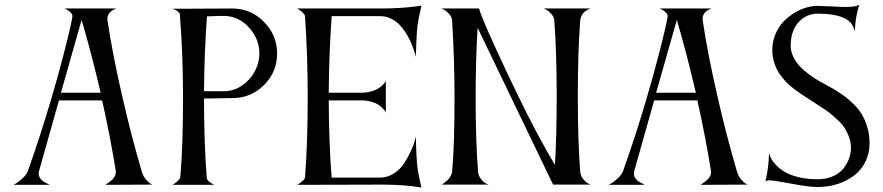

<svg xmlns="http://www.w3.org/2000/svg" viewBox="-20 -826 3941 857"><path d="M344.2 -736.8 252 -412.1H429.2Q387.2 -592.8 344.2 -736.8ZM153.8 -61Q152.8 -58.1 152.8 -50.8Q152.8 -39.1 160.4 -29.1Q168 -19 177 -13.9Q186 -8.8 194.3 -4.9L202.1 -1H40Q45.9 -3.9 54.9 -9.3Q64 -14.6 81.5 -31Q99.1 -47.4 105 -64Q166 -237.3 211.9 -395Q243.2 -502 265.6 -589.6Q288.1 -677.2 295.7 -712.9Q303.2 -748.5 303.2 -753.9V-754.9Q303.2 -762.7 294.4 -771Q285.6 -779.3 276.9 -783.7L268.1 -788.1H500Q498.5 -787.6 495.6 -786.6Q492.7 -785.6 485.6 -782Q478.5 -778.3 473.1 -773.4Q467.8 -768.6 463.4 -760Q459 -751.5 459 -741.2Q459 -740.2 459.5 -737.8Q460 -735.4 460 -733.9Q481.9 -585.9 525.9 -395Q565.9 -218.8 613.8 -57.1Q619.1 -39.6 630.9 -25.6Q642.6 -11.7 651.4 -6.8L660.2 -2L449.2 -1Q451.2 -2 454.3 -3.9Q457.5 -5.9 465.8 -11.7Q474.1 -17.6 480.5 -23.7Q486.8 -29.8 491.9 -38.6Q497.1 -47.4 497.1 -56.2V-61Q474.1 -206.1 436 -377.9H243.2Z M980.5 -418.9Q1022 -418.9 1058.6 -443.1Q1095.2 -467.3 1116.5 -506.1Q1137.7 -544.9 1137.7 -586.9Q1137.7 -651.4 1092.8 -701.7Q1047.9 -752 984.9 -754.9H959.5Q941.9 -754.9 903.8 -752.9Q891.6 -584 890.6 -418.9ZM1016.6 -788.1Q1099.1 -788.1 1158 -728.8Q1216.8 -669.4 1216.8 -586.9Q1216.8 -504.4 1158.4 -446.3Q1100.1 -388.2 1017.6 -388.2L890.6 -386.2Q890.6 -189 902.8 -33.2Q902.8 -24.9 911.6 -16.8Q920.4 -8.8 929.2 -4.9L937.5 -1H749.5Q753.4 -2.9 758.8 -6.3Q764.2 -9.8 773.9 -19Q783.7 -28.3 784.7 -36.1Q796.9 -165.5 796.9 -394Q796.9 -585.9 782.7 -763.2Q781.7 -769 773.4 -775.1Q765.1 -781.2 757.3 -784.2L749.5 -787.1H821.8Z M1836.4 -216.8Q1837.4 -128.9 1843.3 -79.1Q1845.7 -61 1850.3 -38.3Q1855 -15.6 1857.9 -2L1861.3 11.2Q1787.6 -2 1684.6 -2L1306.2 -1Q1338.4 -20 1341.3 -33.2Q1353.5 -185.5 1353.5 -397Q1353.5 -578.6 1341.3 -753.9Q1339.8 -761.7 1331.1 -770.3Q1322.3 -778.8 1314 -783.2L1306.2 -788.1H1684.6Q1730.5 -788.1 1774.7 -791.3Q1818.8 -794.4 1840.3 -797.9L1861.3 -800.8Q1849.1 -751 1843.3 -710.9Q1840.8 -689 1839.1 -654.1Q1837.4 -619.1 1836.9 -595.7L1836.4 -571.8Q1835.4 -575.7 1833.7 -582.3Q1832 -588.9 1825.4 -607.7Q1818.8 -626.5 1811 -643.8Q1803.2 -661.1 1789.6 -682.1Q1775.9 -703.1 1760.5 -718.3Q1745.1 -733.4 1723.1 -743.7Q1701.2 -753.9 1677.2 -753.9H1460.4Q1448.2 -578.6 1447.3 -412.1H1595.2Q1619.1 -412.6 1638.9 -418.5Q1658.7 -424.3 1669.9 -432.1Q1681.2 -439.9 1689 -447.5Q1696.8 -455.1 1699.7 -460.4L1702.1 -465.8V-323.2Q1701.2 -325.2 1699.2 -328.9Q1697.3 -332.5 1689.2 -341.6Q1681.2 -350.6 1670.7 -357.7Q1660.2 -364.7 1640.9 -370.8Q1621.6 -377 1599.1 -377.9H1447.3Q1448.2 -182.1 1460.4 -33.2H1678.2Q1710.9 -33.7 1739.3 -52.5Q1767.6 -71.3 1784.7 -98.4Q1801.8 -125.5 1814.2 -152.3Q1826.7 -179.2 1831.5 -198.2Z M2616.7 -2H2448.7L2111.8 -702.1Q2103 -549.3 2103 -397Q2103 -192.4 2113.8 -60.1Q2115.2 -41.5 2127 -26.9Q2138.7 -12.2 2149.9 -6.8L2160.6 -2H1951.7Q1953.6 -2.9 1956.5 -4.9Q1959.5 -6.8 1967 -12.9Q1974.6 -19 1980.7 -25.4Q1986.8 -31.7 1991.9 -41.3Q1997.1 -50.8 1998 -60.1Q2008.8 -169.9 2008.8 -397Q2008.8 -559.1 1998 -734.9Q1997.1 -749.5 1985.4 -762.9Q1973.6 -776.4 1962.4 -782.2L1950.7 -788.1H2118.7Q2118.7 -781.7 2136.5 -737.8Q2154.3 -693.8 2195.3 -604.5Q2236.3 -515.1 2290 -403.8Q2377 -224.1 2457 -89.8Q2464.8 -217.8 2464.8 -397Q2464.8 -594.2 2454.1 -734.9Q2453.1 -749.5 2441.7 -762.9Q2430.2 -776.4 2418.9 -782.2L2407.7 -788.1H2616.7Q2614.7 -787.6 2611.8 -786.6Q2608.9 -785.6 2601.1 -781.5Q2593.3 -777.3 2587.4 -771.7Q2581.5 -766.1 2576.2 -756.3Q2570.8 -746.6 2569.8 -734.9Q2559.1 -596.2 2559.1 -397Q2559.1 -192.4 2569.8 -60.1Q2571.3 -41.5 2583 -26.9Q2594.7 -12.2 2606 -6.8Z M3001 -736.8 2908.7 -412.1H3085.9Q3043.9 -592.8 3001 -736.8ZM2810.5 -61Q2809.6 -58.1 2809.6 -50.8Q2809.6 -39.1 2817.1 -29.1Q2824.7 -19 2833.7 -13.9Q2842.8 -8.8 2851.1 -4.9L2858.9 -1H2696.8Q2702.6 -3.9 2711.7 -9.3Q2720.7 -14.6 2738.3 -31Q2755.9 -47.4 2761.7 -64Q2822.8 -237.3 2868.7 -395Q2899.9 -502 2922.4 -589.6Q2944.8 -677.2 2952.4 -712.9Q2960 -748.5 2960 -753.9V-754.9Q2960 -762.7 2951.2 -771Q2942.4 -779.3 2933.6 -783.7L2924.8 -788.1H3156.7Q3155.3 -787.6 3152.3 -786.6Q3149.4 -785.6 3142.3 -782Q3135.3 -778.3 3129.9 -773.4Q3124.5 -768.6 3120.1 -760Q3115.7 -751.5 3115.7 -741.2Q3115.7 -740.2 3116.2 -737.8Q3116.7 -735.4 3116.7 -733.9Q3138.7 -585.9 3182.6 -395Q3222.7 -218.8 3270.5 -57.1Q3275.9 -39.6 3287.6 -25.6Q3299.3 -11.7 3308.1 -6.8L3316.9 -2L3106 -1Q3107.9 -2 3111.1 -3.9Q3114.3 -5.9 3122.6 -11.7Q3130.9 -17.6 3137.2 -23.7Q3143.6 -29.8 3148.7 -38.6Q3153.8 -47.4 3153.8 -56.2V-61Q3130.9 -206.1 3092.8 -377.9H2899.9Z M3701.7 -428.2Q3726.1 -413.1 3742.7 -401.6Q3759.3 -390.1 3783.9 -367.2Q3808.6 -344.2 3823.7 -320.8Q3838.9 -297.4 3850.1 -262.2Q3861.3 -227.1 3861.3 -187Q3861.3 -147.5 3847.4 -114.5Q3833.5 -81.5 3810.8 -59.1Q3788.1 -36.6 3757.8 -21Q3727.5 -5.4 3695.1 1.7Q3662.6 8.8 3629.4 8.8Q3589.8 8.8 3512.5 -6.1Q3435.1 -21 3416.5 -21Q3401.9 -21 3396.5 -17.1Q3410.6 -72.3 3412.6 -143.1Q3415.5 -130.9 3422.6 -117.2Q3429.7 -103.5 3446.3 -86.7Q3462.9 -69.8 3485.6 -56.9Q3508.3 -43.9 3545.7 -34.9Q3583 -25.9 3628.4 -25.9Q3668 -25.9 3698.5 -39.6Q3729 -53.2 3745.6 -75Q3762.2 -96.7 3770.3 -120.1Q3778.3 -143.6 3778.3 -167Q3778.3 -193.4 3767.8 -219.2Q3757.3 -245.1 3744.1 -262.9Q3731 -280.8 3707.5 -301.3Q3684.1 -321.8 3670.7 -331.3Q3657.2 -340.8 3632.8 -356.4Q3608.4 -372.1 3605.5 -374Q3600.1 -377.4 3581.1 -389.9Q3562 -402.3 3552 -408.9Q3542 -415.5 3523.2 -429.9Q3504.4 -444.3 3493.4 -455.6Q3482.4 -466.8 3468.3 -484.4Q3454.1 -502 3446.3 -518.8Q3438.5 -535.6 3432.9 -557.4Q3427.2 -579.1 3427.2 -602.1Q3427.2 -640.6 3441.4 -674.1Q3455.6 -707.5 3477.5 -730Q3499.5 -752.4 3526.6 -768.8Q3553.7 -785.2 3579.8 -792.5Q3606 -799.8 3628.4 -799.8Q3645.5 -799.8 3690.2 -797.4Q3734.9 -794.9 3755.4 -794.9Q3805.2 -794.9 3816.4 -806.2Q3797.4 -753.9 3795.4 -683.1Q3789.1 -726.6 3746.8 -745.8Q3704.6 -765.1 3629.4 -765.1Q3579.6 -765.1 3544.4 -726.8Q3509.3 -688.5 3509.3 -621.1Q3509.3 -596.2 3521.2 -572Q3533.2 -547.9 3550 -530Q3566.9 -512.2 3591.3 -494.1Q3615.7 -476.1 3634 -465.6Q3652.3 -455.1 3674.3 -443.4Q3696.3 -431.6 3701.7 -428.2Z"/></svg>

Font: Anticva
Style: Regular
Weight: 400
Version: Version 1.000